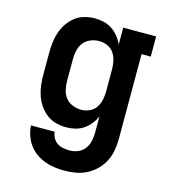

<svg xmlns="http://www.w3.org/2000/svg" viewBox="-111 -627 823 930"><g transform="rotate(15 300.0 -162.5)"><path d="M296 213Q271 213 246 209.5Q221 206 197.5 197Q174 188 153 173Q132 158 117.5 137.5Q103 117 94.5 92.5Q86 68 85 43H204Q205 59 213 73.5Q221 88 234.5 97Q248 106 264 109Q280 112 296 112Q318 112 338.5 103.5Q359 95 372 77.5Q385 60 389.5 38.5Q394 17 394 -5V-85Q385 -64 370.5 -46Q356 -28 337.5 -15.5Q319 -3 296.5 2.5Q274 8 251 8Q225 8 199 1Q173 -6 152.5 -22Q132 -38 117 -60Q102 -82 93.5 -107Q85 -132 82 -158Q79 -184 79 -210V-320Q79 -346 82 -372Q85 -398 93.5 -423Q102 -448 117 -470Q132 -492 152.5 -508Q173 -524 199 -531Q225 -538 251 -538Q274 -538 296.5 -532.5Q319 -527 337.5 -514.5Q356 -502 370.5 -484Q385 -466 394 -445V-530H559V-429H513V-5Q513 24 508 53Q503 82 490 108Q477 134 456 155Q435 176 409 189.5Q383 203 354 208Q325 213 296 213ZM299 -93Q321 -93 341 -102Q361 -111 373 -128.5Q385 -146 389.5 -167.5Q394 -189 394 -210V-320Q394 -341 389.5 -362.5Q385 -384 373 -401.5Q361 -419 341 -428Q321 -437 299 -437Q277 -437 256 -428.5Q235 -420 221.5 -403Q208 -386 203 -364Q198 -342 198 -320V-210Q198 -188 203 -166Q208 -144 221.5 -127Q235 -110 256 -101.5Q277 -93 299 -93Z"/></g></svg>

Font: Iosevka Curly Slab Extended
Style: Bold
Weight: 700
Width: 7
Monospace: yes
Designer: Belleve Invis
Foundry: Belleve Invis
Version: Version 11.1.0; ttfautohint (v1.8.3)